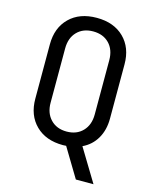

<svg xmlns="http://www.w3.org/2000/svg" viewBox="-133 -826 867 1093"><g transform="rotate(15 300.0 -280.0)"><path d="M422 180 319 9Q315 9 310 9.5Q305 10 300 10Q199 10 139.5 -48.5Q80 -107 80 -205V-525Q80 -623 139.5 -681.5Q199 -740 300 -740Q401 -740 460.5 -681.5Q520 -623 520 -525V-205Q520 -138 491 -88Q462 -38 409 -13L526 180ZM300 -70Q359 -70 394.5 -107Q430 -144 430 -205V-525Q430 -587 394.5 -623.5Q359 -660 300 -660Q241 -660 205.5 -623.5Q170 -587 170 -525V-205Q170 -144 205.5 -107Q241 -70 300 -70Z"/></g></svg>

Font: JetBrainsMonoNL NFM
Style: Regular
Weight: 400
Monospace: yes
Designer: Philipp Nurullin, Konstantin Bulenkov
Foundry: JetBrains
Version: Version 2.304; ttfautohint (v1.8.4.7-5d5b);Nerd Fonts 3.3.0